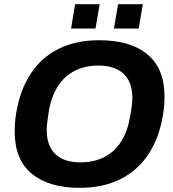

<svg xmlns="http://www.w3.org/2000/svg" viewBox="-20 -892 833 924"><path d="M362.9 12Q215.3 12 133 -55.9Q50.8 -123.9 50.8 -257.7Q50.8 -281.1 52.5 -304Q54.2 -326.9 58.2 -349.3Q76.7 -459.4 127.9 -537.6Q179.1 -615.7 262.2 -657.1Q345.3 -698.4 458.5 -698.4Q607.1 -698.4 689.4 -630.4Q771.7 -562.3 771.7 -428Q771.7 -406.5 770 -384.5Q768.4 -362.5 764.4 -340.3Q746.8 -229.4 694.8 -150.4Q642.9 -71.5 559.3 -29.7Q475.7 12 362.9 12ZM365.5 -110.7Q433 -110.7 482.7 -136.6Q532.4 -162.5 563.3 -211.4Q594.1 -260.3 606 -330Q610.7 -355.7 612.9 -372.3Q615.1 -388.9 616.1 -400.3Q617.1 -411.8 617.1 -421.7Q617.1 -470.2 598.9 -504.9Q580.7 -539.7 544.3 -558.1Q507.9 -576.5 454.4 -576.5Q387.6 -576.5 338.3 -550.6Q289 -524.7 257.9 -475.8Q226.8 -426.9 214.9 -357.2Q211 -331.5 208.8 -314.5Q206.6 -297.6 205.6 -286.5Q204.6 -275.4 204.6 -265.3Q204.6 -217 222.7 -182.3Q240.7 -147.6 276.7 -129.2Q312.7 -110.7 365.5 -110.7ZM322 -754.6 341.3 -871.7H459.7L439.6 -754.6ZM528.2 -754.6 548.3 -871.7H667.4L647.3 -754.6Z"/></svg>

Font: Archivo Variable SemiBold
Style: Italic
Weight: 600
Italic angle: -10°
Designer: Hector Gatti
Foundry: Omnibus-Type
Version: Version 2.001